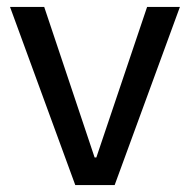

<svg xmlns="http://www.w3.org/2000/svg" viewBox="-20 -536 550 556"><path d="M198 0 9 -516H108L254 -80H259L406 -516H501L312 0Z"/></svg>

Font: Bricolage Grotesque 96pt
Style: Regular
Weight: 400
Version: Version 1.001;gftools[0.9.33.dev8+g029e19f]